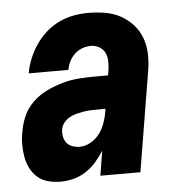

<svg xmlns="http://www.w3.org/2000/svg" viewBox="-44 -570 588 621"><g transform="rotate(-5 250.0 -260.0)"><path d="M129 8Q108 8 88.5 3Q69 -2 54.5 -14.5Q40 -27 31 -44.5Q22 -62 18.5 -81.5Q15 -101 15 -121.5Q15 -142 19 -163Q23 -189 34 -214Q45 -239 65.5 -258.5Q86 -278 111 -290Q136 -302 162 -309.5Q188 -317 214.5 -319Q241 -321 266 -321H311L314 -339Q316 -353 315.5 -368Q315 -383 309 -395Q303 -407 290.5 -414Q278 -421 264 -421Q250 -421 236 -416Q222 -411 211 -400.5Q200 -390 193.5 -377Q187 -364 185 -350H56Q60 -374 69.5 -397Q79 -420 93 -441Q107 -462 126.5 -479.5Q146 -497 169 -508Q192 -519 216 -523.5Q240 -528 264 -528Q292 -528 319 -523.5Q346 -519 369 -506.5Q392 -494 409.5 -474.5Q427 -455 436 -430Q445 -405 445.5 -377Q446 -349 441 -321L388 0H258L271 -80Q259 -61 244 -44Q229 -27 210.5 -15Q192 -3 171 2.5Q150 8 129 8ZM200 -99Q218 -99 235.5 -109Q253 -119 264.5 -134.5Q276 -150 282.5 -168.5Q289 -187 292 -205L293 -214H266Q255 -214 243.5 -213.5Q232 -213 220.5 -211Q209 -209 197.5 -206Q186 -203 175.5 -197Q165 -191 157.5 -181.5Q150 -172 148 -160Q146 -148 148.5 -136Q151 -124 158 -115.5Q165 -107 176.5 -103Q188 -99 200 -99Z"/></g></svg>

Font: Iosevka SS04 Heavy
Style: Italic
Weight: 900
Italic angle: -9°
Monospace: yes
Designer: Belleve Invis
Foundry: Belleve Invis
Version: Version 19.0.0; ttfautohint (v1.8.4)